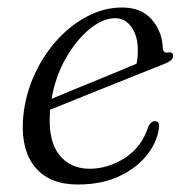

<svg xmlns="http://www.w3.org/2000/svg" viewBox="-20 -483 502 512"><path d="M403.5 -139Q398 -102 370.5 -68Q343 -34 296.8 -12.5Q250.5 9 187.5 9Q113 9 75 -35.5Q37 -80 41 -159Q44.5 -219 67.5 -273.8Q90.5 -328.5 127.5 -371Q164.5 -413.5 210.5 -438.2Q256.5 -463 305.5 -463Q356.5 -463 384.5 -431.2Q412.5 -399.5 414 -355.5Q415 -341 427.5 -343Q441.5 -345.5 441.5 -334Q441.5 -327.5 435.8 -322.2Q430 -317 413 -310.5Q390.5 -301.5 351 -285.8Q311.5 -270 266.2 -251.8Q221 -233.5 180 -217.2Q139 -201 113.5 -190.5Q113.5 -186 113 -181.5Q108.5 -107 138 -70Q167.5 -33 219 -33Q268 -33 313 -61.8Q358 -90.5 375.5 -145.5Q383.5 -160.5 393 -160Q407.5 -160 403.5 -139ZM287.5 -434.5Q254.5 -434.5 219.2 -405.8Q184 -377 156 -328.5Q128 -280 117.5 -219.5Q145.5 -231 186.5 -248Q227.5 -265 270 -282.2Q312.5 -299.5 344 -313Q347.5 -327 347.5 -350.5Q347.5 -386.5 330.8 -410.5Q314 -434.5 287.5 -434.5Z"/></svg>

Font: Fraunces 9pt Light
Style: Italic
Weight: 300
Italic angle: -16°
Version: Version 1.000;[0bf87f6ff]